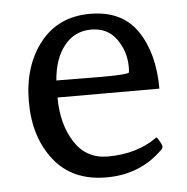

<svg xmlns="http://www.w3.org/2000/svg" viewBox="-43 -532 570 584"><g transform="rotate(-5 242.5 -240.0)"><path d="M432 -59Q363 10 259.5 10Q156 10 100 -60.5Q44 -131 44 -239.5Q44 -348 99.5 -419Q155 -490 252.5 -490Q350 -490 396.5 -421.5Q443 -353 443 -245H132Q132 -164 167.5 -108.5Q203 -53 269 -53Q359 -53 421 -98Q425 -95 431 -84Q437 -73 437 -68.5Q437 -64 432 -59ZM133 -297 274 -296Q350 -296 355 -302Q356 -307 356 -319Q356 -366 329 -404Q302 -442 251.5 -442Q201 -442 169.5 -402.5Q138 -363 133 -297Z"/></g></svg>

Font: Esteban
Style: Regular
Weight: 400
Designer: Angelica Diaz Rivera
Foundry: Angelica Diaz Rivera
Version: Version 1.002